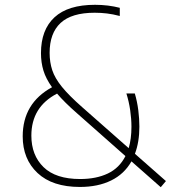

<svg xmlns="http://www.w3.org/2000/svg" viewBox="-20 -769 710 799"><path d="M312.5 9Q198 9 136.2 -49Q74.5 -107 74.5 -201.5Q74.5 -339.5 196.5 -406Q171 -441.5 160.8 -475.2Q150.5 -509 150.5 -548Q150.5 -645 206.8 -697Q263 -749 375.5 -749Q403 -749 429.2 -745.8Q455.5 -742.5 478.5 -736.5V-702.5Q450 -710 425 -713Q400 -716 374 -716Q278 -716 232.2 -673.5Q186.5 -631 186.5 -549Q186.5 -510 197.5 -476.8Q208.5 -443.5 238 -407.2Q267.5 -371 321.5 -323.5L515.5 -152.5Q527 -191 527 -241.5Q527 -274 521.8 -310.2Q516.5 -346.5 506 -380H541Q551 -346.5 555.5 -310.5Q560 -274.5 560 -242Q560 -178 541.5 -129L670.5 -15.5L649 10L527 -97.5Q497 -44.5 442.2 -17.8Q387.5 9 312.5 9ZM110.5 -204.5Q110.5 -123 161.2 -73.5Q212 -24 313.5 -24Q380.5 -24 428.8 -47Q477 -70 502 -119.5L300 -298Q248 -343.5 217.5 -379.5Q110.5 -324 110.5 -204.5Z"/></svg>

Font: Encode Sans Semi Condensed Thin
Style: Regular
Weight: 100
Width: 4
Designer: Multiple Designers
Foundry: Impallari Type
Version: Version 3.000; ttfautohint (v1.8.3) -l 8 -r 50 -G 200 -x 14 